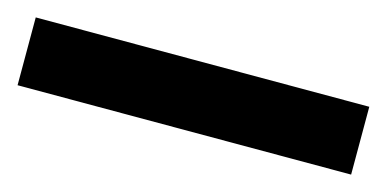

<svg xmlns="http://www.w3.org/2000/svg" viewBox="-31 -10 540 268"><g transform="rotate(15 239.0 124.0)"><path d="M480 173V75H-2V173Z"/></g></svg>

Font: Noto Sans Myanmar UI
Style: Bold
Weight: 700
Designer: Monotype Design Team
Foundry: Monotype Imaging Inc.
Version: Version 2.103